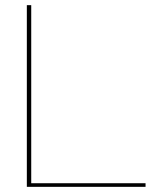

<svg xmlns="http://www.w3.org/2000/svg" viewBox="-20 -724 588 744"><path d="M101 -14H544V0H84V-704H101Z"/></svg>

Font: Prodigy Sans Thin
Style: Regular
Weight: 100
Designer: Wei Huang
Foundry: Wei Huang
Version: Version 1.003; ttfautohint (v1.8.3)